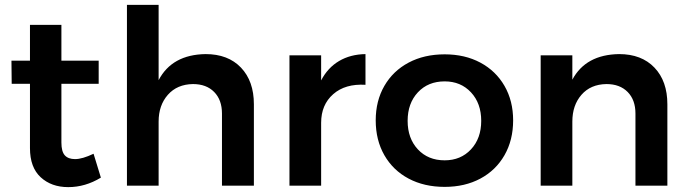

<svg xmlns="http://www.w3.org/2000/svg" viewBox="-20 -762 2824 788"><path d="M394 -33Q330 6 260 6Q191 6 147 -34.5Q103 -75 103 -154V-418H28L27 -513H103V-660H232V-513H385V-418H232V-177Q232 -140 246 -124.5Q260 -109 288 -109Q318 -109 364 -131Z M1022 -334V0H891V-296Q891 -352 859 -384.5Q827 -417 772 -417Q707 -416 669 -373Q631 -330 631 -263V0H501V-742H631V-433Q686 -538 824 -540Q916 -540 969 -484.5Q1022 -429 1022 -334Z M1480 -540V-414Q1397 -419 1347.5 -375.5Q1298 -332 1298 -258V0H1168V-535H1298V-432Q1325 -484 1371.5 -511.5Q1418 -539 1480 -540Z M2086 -268Q2086 -187 2050.5 -125Q2015 -63 1951.5 -29Q1888 5 1805 5Q1721 5 1657 -29Q1593 -63 1557.5 -125Q1522 -187 1522 -268Q1522 -348 1557.5 -409.5Q1593 -471 1657 -505Q1721 -539 1805 -539Q1888 -539 1951.5 -505Q2015 -471 2050.5 -409.5Q2086 -348 2086 -268ZM1653 -266Q1653 -194 1695 -149Q1737 -104 1805 -104Q1871 -104 1913 -149Q1955 -194 1955 -266Q1955 -338 1913 -383Q1871 -428 1805 -428Q1737 -428 1695 -383Q1653 -338 1653 -266Z M2719 -334V0H2588V-296Q2588 -352 2556 -384.5Q2524 -417 2469 -417Q2404 -416 2366.5 -373Q2329 -330 2329 -263V0H2199V-535H2329V-435Q2384 -538 2521 -540Q2613 -540 2666 -484.5Q2719 -429 2719 -334Z"/></svg>

Font: Montserrat Medium
Style: Regular
Weight: 500
Designer: Julieta Ulanovsky
Foundry: Julieta Ulanovsky
Version: Version 6.001